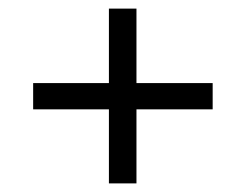

<svg xmlns="http://www.w3.org/2000/svg" viewBox="-20 -521 570 446"><path d="M474 -328V-267H57V-328ZM297 -95H233V-501H297Z"/></svg>

Font: Gemunu Libre ExtraLight
Style: Regular
Weight: 400
Version: Version 1.100